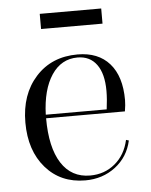

<svg xmlns="http://www.w3.org/2000/svg" viewBox="-48 -642 544 694"><g transform="rotate(-5 224.5 -295.0)"><path d="M122 -547V-602H345V-547ZM234 12Q145 12 90.5 -50.5Q36 -113 36 -215Q36 -317 93.5 -380.5Q151 -444 245 -444Q320 -444 361 -397.5Q402 -351 402 -265Q402 -248 398 -224H112Q112 -118 148.5 -61Q185 -4 253 -4Q305 -4 343 -35.5Q381 -67 393 -121L403 -118Q390 -59 343.5 -23.5Q297 12 234 12ZM244 -433Q185 -433 150 -380.5Q115 -328 112 -237H333Q338 -274 338 -304Q338 -366 313.5 -399.5Q289 -433 244 -433Z"/></g></svg>

Font: Arapey Regular-Display
Style: Regular
Weight: 400
Designer: Eduardo Rodriguez Tunni
Foundry: Eduardo Rodriguez Tunni
Version: Version 4.000